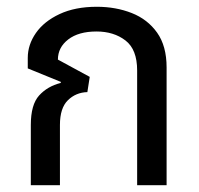

<svg xmlns="http://www.w3.org/2000/svg" viewBox="-20 -547 587 567"><path d="M71 0V-178Q71 -238 95.5 -265Q120 -292 159 -302L160 -305L62 -345V-376Q62 -415 86 -449.5Q110 -484 156 -505.5Q202 -527 266 -527Q322 -527 369 -508.5Q416 -490 444 -450.5Q472 -411 472 -348V0H385V-339Q385 -401 350.5 -427.5Q316 -454 265 -454Q212 -454 181.5 -430.5Q151 -407 151 -371L245 -320L238 -275Q204 -274 180.5 -251Q157 -228 157 -178V0Z"/></svg>

Font: Noto Sans Thai UI SemCond
Style: Regular
Weight: 400
Width: 4
Designer: Monotype Design Team
Foundry: Monotype Imaging Inc.
Version: Version 2.000